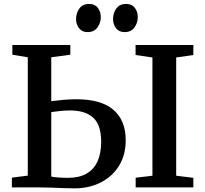

<svg xmlns="http://www.w3.org/2000/svg" viewBox="-20 -978 1070 1002"><path d="M368 5Q345.5 5 313.5 3.8Q281.5 2.5 247.8 1.2Q214 0 183.5 0H42V-51L125 -61.5V-679L44.5 -692.5V-743H347V-692.5L247.5 -679V-450Q277 -454 311.2 -457Q345.5 -460 378.5 -460Q508 -460 572 -404.8Q636 -349.5 636 -246.5Q636 -168 600.5 -111.8Q565 -55.5 504.5 -25.2Q444 5 368 5ZM335.5 -50Q393 -50 431.2 -71.8Q469.5 -93.5 488.8 -135.5Q508 -177.5 508 -238Q508 -325.5 466.8 -363.5Q425.5 -401.5 346.5 -401.5Q321 -401.5 295.2 -399Q269.5 -396.5 247.5 -393V-56.5Q261.5 -53.5 284.2 -51.8Q307 -50 335.5 -50ZM775.5 -61V-678L687.5 -691V-743H989V-691L899.5 -678V-61L989 -50V0H688V-50.5ZM437 -810.5Q408 -810.5 392.5 -830.8Q377 -851 377 -878.5Q377 -910 394.2 -933.8Q411.5 -957.5 445 -957.5H446Q475 -957.5 490.5 -937.2Q506 -917 506 -889.5Q506 -858.5 488.5 -834.5Q471 -810.5 438 -810.5ZM630 -810.5Q601 -810.5 585.5 -830.8Q570 -851 570 -878.5Q570 -910 587.2 -933.8Q604.5 -957.5 638 -957.5H639Q668 -957.5 683.5 -937.2Q699 -917 699 -889.5Q699 -858.5 681.5 -834.5Q664 -810.5 631 -810.5Z"/></svg>

Font: Merriweather 28pt SemiBold
Style: Regular
Weight: 600
Version: Version 2.100